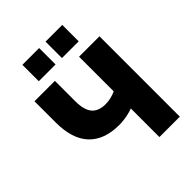

<svg xmlns="http://www.w3.org/2000/svg" viewBox="-252 -1054 1191 1191"><g transform="rotate(-45 343.0 -459.0)"><path d="M441 0V-251Q426 -245 406 -240Q386 -235 363.5 -232Q341 -229 317 -229Q188 -229 119 -301.5Q50 -374 50 -520V-705H229V-527Q229 -449 259 -414.5Q289 -380 348 -380Q372 -380 396 -385.5Q420 -391 441 -401V-705H620V0ZM360 -774V-918H507V-774ZM157 -774V-918H304V-774Z"/></g></svg>

Font: Nunito Sans 10pt SemiCondensed Black
Style: Regular
Weight: 900
Width: 4
Designer: Vernon Adams
Foundry: Vernon Adams
Version: Version 3.101;gftools[0.9.27]